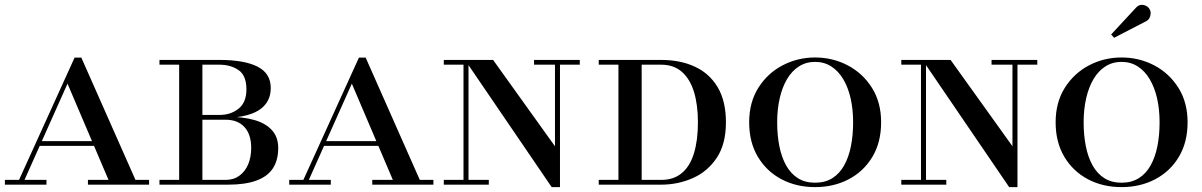

<svg xmlns="http://www.w3.org/2000/svg" viewBox="-20 -755 4916 785"><path d="M49 0 285 -519.5H312.5L542.5 0H432L256 -413L71.5 0ZM0 0V-19.5H170V0ZM137.5 -158.5V-178H447.5V-158.5ZM339.5 0V-19.5H589.5V0Z M632 0V-19.5H902.5Q935.5 -19.5 959 -36.8Q982.5 -54 994.8 -83.5Q1007 -113 1007 -150Q1007 -205.5 979.5 -235.5Q952 -265.5 902.5 -265.5H802V-277.5H912.5Q973 -277.5 1019.2 -264.5Q1065.5 -251.5 1091.5 -223.2Q1117.5 -195 1117.5 -150Q1117.5 -100 1095.8 -66.8Q1074 -33.5 1028.5 -16.8Q983 0 912.5 0ZM712.5 0V-510H807.5V0ZM802 -272V-285H877Q923 -285 955.2 -310.5Q987.5 -336 987.5 -389.5Q987.5 -446.5 955.2 -468.5Q923 -490.5 877 -490.5H632V-510H877Q979 -510 1033 -482.5Q1087 -455 1087 -395Q1087 -335 1036.8 -303.5Q986.5 -272 877 -272Z M1211.5 0 1447.5 -519.5H1475L1705 0H1594.5L1418.5 -413L1234 0ZM1162.5 0V-19.5H1332.5V0ZM1300 -158.5V-178H1610V-158.5ZM1502 0V-19.5H1752V0Z M2235.5 10 1881 -510H1996L2249 -157V-510H2269.5V10ZM1794.5 0V-19.5H1978.5V0ZM1875 0V-490.5H1794.5V-510H1895.5V0ZM2163.5 -490.5V-510H2350.5V-490.5Z M2428 0V-19.5H2683Q2735 -19.5 2768.2 -47.8Q2801.5 -76 2817.5 -129Q2833.5 -182 2833.5 -255Q2833.5 -326 2817.5 -378.8Q2801.5 -431.5 2768.2 -461Q2735 -490.5 2683 -490.5H2428V-510H2683Q2762 -510 2821.5 -482.2Q2881 -454.5 2914.5 -398Q2948 -341.5 2948 -255Q2948 -166 2910.5 -109.8Q2873 -53.5 2812.5 -26.8Q2752 0 2683 0ZM2508.5 0V-510H2603.5V0Z M3312.5 10Q3236 10 3175 -22.2Q3114 -54.5 3078.5 -114Q3043 -173.5 3043 -255Q3043 -336.5 3080.5 -396Q3118 -455.5 3179.5 -487.8Q3241 -520 3312.5 -520Q3384.5 -520 3446 -487.8Q3507.5 -455.5 3545 -396Q3582.5 -336.5 3582.5 -255Q3582.5 -173.5 3547 -114Q3511.5 -54.5 3450.2 -22.2Q3389 10 3312.5 10ZM3312.5 -8Q3353.5 -8 3383 -26.5Q3412.5 -45 3431.2 -78.5Q3450 -112 3459 -157Q3468 -202 3468 -255Q3468 -308 3457.8 -353Q3447.5 -398 3427.5 -431.5Q3407.5 -465 3378.5 -483.5Q3349.5 -502 3312.5 -502Q3275.5 -502 3246.5 -483.5Q3217.5 -465 3197.8 -431.5Q3178 -398 3167.8 -353Q3157.5 -308 3157.5 -255Q3157.5 -202 3166.5 -157Q3175.5 -112 3194.2 -78.5Q3213 -45 3242.2 -26.5Q3271.5 -8 3312.5 -8Z M4106 10 3751.5 -510H3866.5L4119.5 -157V-510H4140V10ZM3665 0V-19.5H3849V0ZM3745.5 0V-490.5H3665V-510H3766V0ZM4034 -490.5V-510H4221V-490.5Z M4565.5 10Q4489 10 4428 -22.2Q4367 -54.5 4331.5 -114Q4296 -173.5 4296 -255Q4296 -336.5 4333.5 -396Q4371 -455.5 4432.5 -487.8Q4494 -520 4565.5 -520Q4637.5 -520 4699 -487.8Q4760.5 -455.5 4798 -396Q4835.5 -336.5 4835.5 -255Q4835.5 -173.5 4800 -114Q4764.5 -54.5 4703.2 -22.2Q4642 10 4565.5 10ZM4565.5 -8Q4606.5 -8 4636 -26.5Q4665.5 -45 4684.2 -78.5Q4703 -112 4712 -157Q4721 -202 4721 -255Q4721 -308 4710.8 -353Q4700.5 -398 4680.5 -431.5Q4660.5 -465 4631.5 -483.5Q4602.5 -502 4565.5 -502Q4528.5 -502 4499.5 -483.5Q4470.5 -465 4450.8 -431.5Q4431 -398 4420.8 -353Q4410.5 -308 4410.5 -255Q4410.5 -202 4419.5 -157Q4428.5 -112 4447.2 -78.5Q4466 -45 4495.2 -26.5Q4524.5 -8 4565.5 -8ZM4535 -600.5 4523 -614 4624 -723Q4634 -734 4645 -735Q4656 -736 4665.8 -731Q4675.5 -726 4680 -717.5Q4685 -709.5 4684.5 -699.5Q4684 -689.5 4679.5 -681.2Q4675 -673 4666.5 -668.5Z"/></svg>

Font: Bodoni Moda SC
Style: Regular
Weight: 400
Designer: Owen Earl
Foundry: indestructible type
Version: Version 2.005